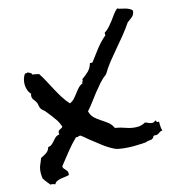

<svg xmlns="http://www.w3.org/2000/svg" viewBox="-136 -874 915 998"><g transform="rotate(-15 321.0 -375.0)"><path d="M662.1 -743.2Q660.2 -722.7 647.9 -712.4Q635.7 -702.1 620.1 -691.4Q599.6 -661.1 576.7 -632.8Q553.7 -604.5 529.8 -576.7Q505.9 -548.8 482.9 -520Q460 -491.2 441.4 -460Q418.9 -443.4 401.4 -423.3Q383.8 -403.3 367.2 -382.3Q350.6 -361.3 334.5 -339.4Q318.4 -317.4 300.8 -297.9Q306.6 -274.4 321.3 -260.7Q335.9 -247.1 353.5 -235.8Q371.1 -224.6 387.7 -211.9Q404.3 -199.2 413.1 -178.7Q442.4 -173.8 470.2 -163.6Q498 -153.3 528.3 -153.3Q550.8 -153.3 571.3 -165Q580.1 -163.1 589.4 -158.2Q598.6 -153.3 609.4 -153.3Q618.2 -153.3 627 -162.1Q628.9 -159.2 630.9 -154.8Q632.8 -150.4 637.7 -150.4Q639.6 -150.4 641.1 -150.9Q642.6 -151.4 643.6 -151.4V-135.7Q643.6 -127 644.5 -118.7Q645.5 -110.4 648.4 -101.6Q640.6 -101.6 635.7 -98.6L627 -92.8Q623 -89.8 617.2 -87.9Q611.3 -85.9 601.6 -87.9Q595.7 -86.9 594.2 -82Q592.8 -77.1 587.9 -74.2Q581.1 -69.3 569.8 -69.3Q558.6 -69.3 549.8 -64.5L516.6 -62.5Q500 -61.5 483.4 -61.5Q473.6 -61.5 460 -62Q446.3 -62.5 432.6 -64Q418.9 -65.4 406.2 -67.9Q393.6 -70.3 384.8 -74.2Q352.5 -89.8 322.3 -113.3Q292 -136.7 263.7 -159.2L248 -172.9Q240.2 -179.7 231.4 -185.5Q230.5 -186.5 226.6 -186.5Q221.7 -186.5 218.3 -184.6Q214.8 -182.6 210.9 -182.6Q207 -182.6 207 -185.5Q176.8 -156.2 150.4 -123L97.7 -56.6Q97.7 -48.8 101.6 -43.9L109.4 -35.2Q113.3 -31.2 116.7 -26.4Q120.1 -21.5 120.1 -13.7Q120.1 -7.8 119.1 -3.9Q110.4 -1 98.6 0Q86.9 1 74.7 3.4Q62.5 5.9 52.7 10.3Q43 14.6 39.1 24.4Q32.2 22.5 26.9 20.5Q21.5 18.6 13.7 19.5Q5.9 9.8 -2.4 -0.5Q-10.7 -10.7 -17.6 -22.5Q-18.6 -29.3 -19 -35.6Q-19.5 -42 -19.5 -48.8Q-19.5 -71.3 -12.7 -89.4Q-5.9 -107.4 2.9 -127Q19.5 -134.8 33.7 -144Q47.9 -153.3 52.7 -171.9Q65.4 -172.9 73.7 -180.2Q82 -187.5 89.4 -196.3Q96.7 -205.1 104.5 -211.9Q112.3 -218.8 126 -220.7Q126 -222.7 125.5 -224.6Q125 -226.6 125 -228.5Q125 -235.4 127.9 -238.8Q130.9 -242.2 135.3 -244.6Q139.6 -247.1 144 -249Q148.4 -251 151.4 -255.9Q147.5 -266.6 143.1 -276.4Q138.7 -286.1 132.8 -294.9Q123 -309.6 112.3 -323.2L90.8 -350.6Q85.9 -357.4 78.6 -362.8Q71.3 -368.2 66.4 -376Q61.5 -383.8 60.5 -393.6Q59.6 -403.3 55.7 -411.1Q50.8 -420.9 43.5 -429.2Q36.1 -437.5 36.1 -450.2Q36.1 -457 39.1 -462.9Q28.3 -473.6 23.4 -488.8Q18.6 -503.9 18.6 -518.6Q18.6 -532.2 22.5 -546.4Q26.4 -560.5 35.2 -572.3H43.9Q48.8 -572.3 48.8 -575.2Q54.7 -571.3 62 -568.4Q69.3 -565.4 70.3 -557.6Q79.1 -556.6 87.9 -554.7L105.5 -550.8Q121.1 -527.3 133.8 -502.9Q146.5 -478.5 159.7 -454.1Q172.9 -429.7 187.5 -406.2Q202.1 -382.8 220.7 -362.3Q235.4 -368.2 246.1 -379.9Q256.8 -391.6 266.1 -404.3Q275.4 -417 286.1 -428.7Q296.9 -440.4 311.5 -446.3Q310.5 -447.3 310.5 -449.2Q310.5 -454.1 314 -456.5Q317.4 -459 315.4 -466.8Q335 -480.5 351.6 -496.1Q368.2 -511.7 375 -537.1H388.7Q412.1 -568.4 436 -599.6Q460 -630.9 490.2 -656.2V-669.9Q505.9 -679.7 517.6 -692.9Q529.3 -706.1 540 -720.2Q550.8 -734.4 561 -749Q571.3 -763.7 585 -775.4Q594.7 -770.5 605.5 -768.6Q616.2 -766.6 626.5 -763.7Q636.7 -760.7 646 -756.3Q655.3 -752 662.1 -743.2Z"/></g></svg>

Font: RockSalt
Style: Regular
Weight: 400
Designer: Squid
Foundry: Font Diner, Inc DBA Sideshow
Version: Version 1.000